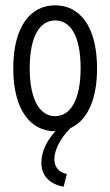

<svg xmlns="http://www.w3.org/2000/svg" viewBox="-20 -487 415 724"><path d="M188 8H189C154 46 136 87 136 127C136 178 170 208 220 217L232 169C200 163 185 141 185 113C185 79 208 33 246 -4C307 -32 346 -107 346 -229C346 -387 281 -467 188 -467C95 -467 30 -387 30 -229C30 -73 95 8 188 8ZM188 -49C130 -49 92 -111 92 -230C92 -351 131 -410 188 -410C246 -410 284 -351 284 -230C284 -111 246 -49 188 -49Z"/></svg>

Font: Inconsolata Condensed Thin
Style: Regular
Weight: 100
Width: 3
Monospace: yes
Designer: Raph Levien, Cyreal, Brenton Simpson
Foundry: Raph Levien, Cyreal, Google
Version: Version 3.100